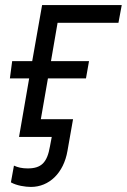

<svg xmlns="http://www.w3.org/2000/svg" viewBox="-20 -540 500 757"><path d="M35 113 23 179C46 192 80 197 102 197C174 197 231 142 246 55L268 -70H141L169 -231H319L331 -299H181L207 -450H447L460 -520H146L107 -299H28L19 -231H95L55 0H184L177 37C166 101 143 124 89 124C67 124 50 120 35 113Z"/></svg>

Font: Fixel Display 20240404
Style: Italic
Weight: 400
Italic angle: -10°
Designer: AlfaBravo + MacPaw
Foundry: Kyrylo Tkachov, Marchela Mozhyna, Serhii Makarenko, Maria Weinstein, Zakhar Kryvoshyya
Version: Version 1.211;Glyphs 3.2 (3225)